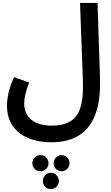

<svg xmlns="http://www.w3.org/2000/svg" viewBox="-20 -745 764 1317"><path d="M28 -17C28 156 170 231 331 231C616 231 673 13 666 -206L649 -725H529L548 -208C556 -10 528 117 334 117C221 117 146 65 146 -35C146 -76 157 -119 180 -179L76 -216C37 -129 28 -64 28 -17ZM402 430C433 430 457 405 457 375C457 344 433 319 402 319C372 319 348 344 348 375C348 405 372 430 402 430ZM258 430C288 430 313 405 313 375C313 344 288 319 258 319C227 319 202 344 202 375C202 405 227 430 258 430ZM329 552C359 552 384 527 384 497C384 466 359 440 329 440C298 440 274 466 274 497C274 527 298 552 329 552Z"/></svg>

Font: Noto Sans Arabic SemBd
Style: Regular
Weight: 600
Designer: Monotype Design Team, Nadine Chahine, Nizar Qandah and Khaled Hosny
Foundry: Monotype Imaging Inc.
Version: Version 2.012